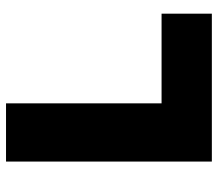

<svg xmlns="http://www.w3.org/2000/svg" viewBox="-64 -676 740 653"><g transform="rotate(-90 306.5 -350.0)"><path d="M83 0V-700H281V-171H586V0Z"/></g></svg>

Font: Mach ExtraBold
Style: Regular
Weight: 800
Version: Version 1.002